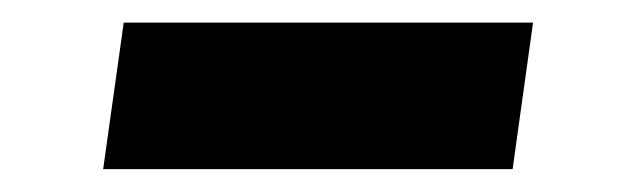

<svg xmlns="http://www.w3.org/2000/svg" viewBox="-20 -351 555 169"><path d="M449.2 -331.1 431.2 -202.1H70.8L88.9 -331.1Z"/></svg>

Font: Human Sans Bold
Style: Italic
Weight: 700
Italic angle: -8°
Designer: Tim Radville
Foundry: Continuum
Version: Version 1.000;FEAKit 1.0